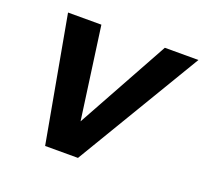

<svg xmlns="http://www.w3.org/2000/svg" viewBox="-94 -614 775 725"><g transform="rotate(20 293.5 -251.5)"><path d="M154 0 63 -503H197L248 -133L452 -503H587L286 0Z"/></g></svg>

Font: Wix Madefor Text
Style: Bold Italic
Weight: 700
Italic angle: -12°
Designer: Dalton Maag Ltd
Foundry: Dalton Maag Ltd
Version: Version 3.100